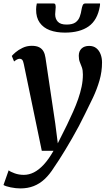

<svg xmlns="http://www.w3.org/2000/svg" viewBox="-58 -827 623 1098"><path d="M78 -461Q74.5 -478.5 69 -484.8Q63.5 -491 55.5 -491Q47.5 -491 40 -487.2Q32.5 -483.5 22.5 -475.5L9.5 -507Q14.5 -513.5 30.5 -527.5Q46.5 -541.5 70.8 -553.2Q95 -565 123.5 -565Q150 -565 166 -556.8Q182 -548.5 190.5 -533.5Q199 -518.5 202 -497Q209 -450 216 -403Q223 -356 230 -309Q237 -262 244 -215Q251 -168 258 -121L272.5 -7.5L325 -112.5Q343.5 -151 360 -188Q376.5 -225 389 -260.8Q401.5 -296.5 408.8 -331.5Q416 -366.5 416 -400.5Q416 -426 410.2 -441.8Q404.5 -457.5 398.5 -472Q392.5 -486.5 392.5 -508Q392.5 -534 408.2 -549.2Q424 -564.5 452 -564.5Q476.5 -564.5 492.8 -551.5Q509 -538.5 517.2 -517Q525.5 -495.5 525.5 -470Q525.5 -417 511 -367Q496.5 -317 474 -269.2Q451.5 -221.5 428 -175Q411.5 -141 392.8 -105.5Q374 -70 354.2 -35.8Q334.5 -1.5 315.5 29.8Q296.5 61 280 86.8Q263.5 112.5 250.5 131Q225.5 171 197 197.5Q168.5 224 134.5 237.2Q100.5 250.5 58.5 250.5Q32.5 250.5 3.2 244.5Q-26 238.5 -38 231L-8.5 147Q1.5 155.5 25.8 164.2Q50 173 78.5 173Q107.5 173 135.5 159Q163.5 145 191.8 114.8Q220 84.5 248 35.5H181ZM248.5 -807Q256.5 -807 258.5 -801Q260.5 -795 260.5 -786Q260.5 -776.5 259 -765.8Q257.5 -755 257.5 -745.5Q257.5 -719 272.8 -702.8Q288 -686.5 322.5 -686.5Q356.5 -686.5 373.8 -699Q391 -711.5 398.2 -731.8Q405.5 -752 408.5 -773.5Q410.5 -786 414.8 -796.5Q419 -807 429 -807H514Q514 -803.5 514 -800Q514 -796.5 513 -791.5Q499.5 -712 449 -676.2Q398.5 -640.5 313.5 -640.5Q264 -640.5 227 -654.2Q190 -668 169 -697.5Q148 -727 148.5 -773Q148.5 -781 149.5 -789.8Q150.5 -798.5 152.5 -807Z"/></svg>

Font: Merriweather 24pt SemiBold
Style: Italic
Weight: 600
Italic angle: -7.8°
Version: Version 2.101